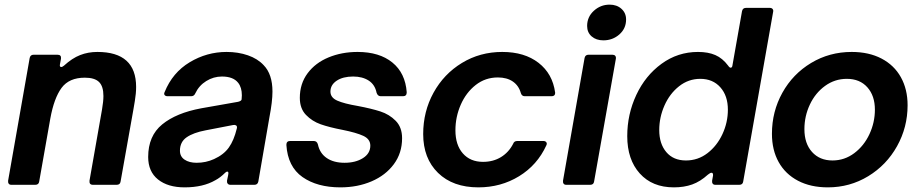

<svg xmlns="http://www.w3.org/2000/svg" viewBox="-20 -797 3968 828"><path d="M149 -14Q147 0 132 0H29Q21 0 17.5 -5Q14 -10 15 -18L108 -547Q111 -561 125 -561H228Q245 -561 243 -544L239 -522L238 -516Q238 -508 244 -508Q249 -508 256 -514Q291 -546 325.5 -559.5Q360 -573 400 -573Q567 -573 567 -422Q567 -394 561.5 -361.5Q556 -329 555 -323L500 -14Q498 0 483 0H381Q364 0 366 -18L420 -325Q426 -360 426 -383Q426 -425 407 -443.5Q388 -462 346 -462Q278 -462 245.5 -418Q213 -374 197 -286Z M619 -120Q619 -211 679.5 -260.5Q740 -310 848 -330L1007 -358Q1022 -362 1022 -369L1023 -386Q1023 -420 1007 -440Q986 -467 937 -467Q901 -467 869.5 -447.5Q838 -428 822 -394Q817 -382 804 -382H703Q694 -382 690 -387Q686 -392 690 -400Q724 -484 798 -528.5Q872 -573 957 -573Q1007 -573 1049 -558.5Q1091 -544 1117 -516Q1155 -477 1155 -402Q1155 -359 1142 -292L1094 -14Q1091 0 1077 0H974Q966 0 962 -5Q958 -10 959 -18L964 -42Q965 -45 965 -50Q965 -57 960 -57Q956 -57 951 -52Q930 -31 909 -20Q856 11 776 11Q704 11 661.5 -23Q619 -57 619 -120ZM903 -111Q945 -130 967 -161Q989 -192 1001 -242Q1002 -244 1002 -248Q1002 -254 997.5 -256.5Q993 -259 986 -258L867 -235Q814 -225 785 -205Q756 -185 756 -147Q756 -122 776 -108.5Q796 -95 828 -95Q868 -95 903 -111Z M1215 -172Q1215 -189 1231 -189H1333Q1347 -189 1351 -174Q1359 -136 1389 -115.5Q1419 -95 1466 -95Q1513 -95 1545 -115Q1577 -135 1577 -169Q1577 -197 1547 -211Q1517 -225 1457 -237Q1400 -248 1363 -261Q1326 -274 1299.5 -301.5Q1273 -329 1273 -375Q1273 -436 1306.5 -481Q1340 -526 1397 -549.5Q1454 -573 1522 -573Q1616 -573 1672 -527.5Q1728 -482 1734 -399Q1734 -382 1718 -382H1622Q1609 -382 1604 -397Q1597 -432 1570 -449.5Q1543 -467 1503 -467Q1459 -467 1432 -449Q1405 -431 1405 -402Q1405 -376 1434.5 -363Q1464 -350 1523 -340Q1581 -329 1620 -316.5Q1659 -304 1686.5 -276Q1714 -248 1714 -201Q1714 -137 1678.5 -89Q1643 -41 1582.5 -15Q1522 11 1448 11Q1348 11 1284.5 -33.5Q1221 -78 1215 -172Z M1805 -219Q1805 -316 1849.5 -397Q1894 -478 1972 -525.5Q2050 -573 2146 -573Q2242 -573 2302.5 -526Q2363 -479 2374 -398V-395Q2374 -389 2370 -385.5Q2366 -382 2359 -382H2243Q2230 -382 2226 -396Q2217 -428 2191.5 -445.5Q2166 -463 2127 -463Q2073 -463 2031.5 -430.5Q1990 -398 1967 -345.5Q1944 -293 1944 -235Q1944 -172 1976 -135.5Q2008 -99 2063 -99Q2107 -99 2140.5 -119.5Q2174 -140 2193 -177Q2197 -189 2211 -189H2323Q2332 -189 2336 -183.5Q2340 -178 2336 -170Q2297 -85 2218.5 -37Q2140 11 2043 11Q1933 11 1869 -51.5Q1805 -114 1805 -219Z M2542 -14Q2540 0 2525 0H2422Q2414 0 2410.5 -5Q2407 -10 2408 -18L2501 -547Q2504 -561 2518 -561H2621Q2629 -561 2633 -556.5Q2637 -552 2636 -544ZM2512 -685Q2512 -724 2541 -750.5Q2570 -777 2609 -777Q2640 -777 2660 -759Q2680 -741 2680 -713Q2680 -674 2651 -648.5Q2622 -623 2582 -623Q2551 -623 2531.5 -640Q2512 -657 2512 -685Z M2685 -210Q2685 -304 2724 -387.5Q2763 -471 2833 -522Q2903 -573 2990 -573Q3034 -573 3065 -559.5Q3096 -546 3120 -514Q3126 -505 3131 -505Q3138 -505 3139 -517L3180 -749Q3183 -763 3197 -763H3300Q3308 -763 3312 -758Q3316 -753 3314 -745L3185 -14Q3183 0 3168 0H3065Q3057 0 3053.5 -5Q3050 -10 3051 -18L3055 -40V-43Q3055 -52 3048 -52Q3043 -52 3033 -44Q3000 -14 2965 -1.5Q2930 11 2886 11Q2793 11 2739 -49Q2685 -109 2685 -210ZM3119 -324Q3119 -384 3086.5 -420.5Q3054 -457 3000 -457Q2949 -457 2908.5 -425Q2868 -393 2845.5 -342Q2823 -291 2823 -236Q2823 -177 2853.5 -141Q2884 -105 2938 -105Q2990 -105 3031 -136.5Q3072 -168 3095.5 -218.5Q3119 -269 3119 -324Z M3309 -220Q3309 -316 3354 -397Q3399 -478 3478 -525.5Q3557 -573 3653 -573Q3727 -573 3781.5 -544.5Q3836 -516 3865 -464Q3894 -412 3894 -343Q3894 -248 3848.5 -166.5Q3803 -85 3724 -37Q3645 11 3550 11Q3476 11 3421.5 -17.5Q3367 -46 3338 -98Q3309 -150 3309 -220ZM3753 -324Q3753 -384 3720.5 -420.5Q3688 -457 3632 -457Q3580 -457 3538 -426.5Q3496 -396 3472.5 -346Q3449 -296 3449 -240Q3449 -178 3482 -141.5Q3515 -105 3570 -105Q3622 -105 3664 -136.5Q3706 -168 3729.5 -218.5Q3753 -269 3753 -324Z"/></svg>

Font: Open Sauce Two
Style: Bold Italic
Weight: 700
Italic angle: -10°
Designer: Alfredo Marco Pradil
Foundry: Creative Sauce Fz LLC
Version: Version 1.477